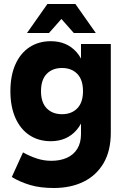

<svg xmlns="http://www.w3.org/2000/svg" viewBox="-20 -750 627 960"><path d="M249 190Q181 190 130.5 175Q80 160 39 135L95 12Q129 31 164 42.5Q199 54 237 54Q281 54 314.5 39Q348 24 366.5 -6Q385 -36 385 -80V-177L404 -294L385 -393V-530H534V-87Q534 4 498 65.5Q462 127 398 158.5Q334 190 249 190ZM234 -44Q173 -44 127.5 -74Q82 -104 57 -160.5Q32 -217 32 -294Q32 -372 57 -428Q82 -484 127.5 -514Q173 -544 234 -544Q314 -544 362.5 -489.5Q411 -435 411 -334V-255Q411 -155 362.5 -99.5Q314 -44 234 -44ZM290 -179Q338 -179 366.5 -208.5Q395 -238 395 -294Q395 -351 366.5 -380.5Q338 -410 290 -410Q242 -410 213.5 -380.5Q185 -351 185 -294Q185 -238 213.5 -208.5Q242 -179 290 -179ZM349 -585 221 -730H357L459 -585ZM115 -585 217 -730H353L225 -585Z"/></svg>

Font: Radio Canada Big
Style: Regular
Weight: 400
Designer: Étienne Aubert Bonn
Foundry: Coppers and Brasses
Version: Version 1.001